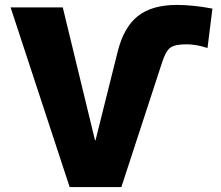

<svg xmlns="http://www.w3.org/2000/svg" viewBox="-20 -760 896 780"><path d="M738 -580Q690 -580 671.5 -566Q653 -552 638 -505L473 0H263L23 -730H235L366 -190H368L458 -550Q483 -650 540.5 -695Q598 -740 698 -740Q764 -740 843 -725L823 -565Q777 -580 738 -580Z"/></svg>

Font: M PLUS 1p Black
Style: Regular
Weight: 900
Version: Version 1.061